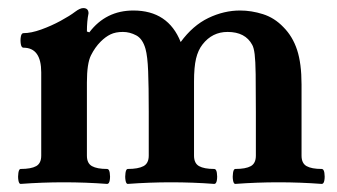

<svg xmlns="http://www.w3.org/2000/svg" viewBox="-20 -451 834 475"><path d="M31 4Q27 4 25.5 -5Q24 -14 25.5 -23.5Q27 -33 31 -33Q57 -33 69.5 -40Q82 -47 82 -66V-272Q82 -333 38 -333Q33 -333 31.5 -342Q30 -351 31.5 -360Q33 -369 38 -369Q57 -369 82 -378Q107 -387 130 -399.5Q153 -412 166 -422Q178 -431 186 -431Q199 -431 199 -418Q195 -399 195 -373L201 -371Q242 -425 310 -425Q396 -425 427 -347Q457 -388 495.5 -406.5Q534 -425 574 -425Q602 -425 630.5 -416Q659 -407 681 -384Q704 -361 715 -327.5Q726 -294 726 -242V-66Q726 -47 738.5 -40Q751 -33 776 -33Q781 -33 782.5 -23.5Q784 -14 782.5 -5Q781 4 776 4Q749 2 722.5 1Q696 0 669 0Q642 0 615.5 1Q589 2 562 4Q558 4 556.5 -5Q555 -14 556.5 -23.5Q558 -33 562 -33Q588 -33 600.5 -40Q613 -47 613 -66V-173Q613 -234 612.5 -267.5Q612 -301 610 -317Q608 -333 604 -340Q587 -372 543 -372Q505 -372 481 -341Q470 -327 465 -306Q460 -285 460 -249V-66Q460 -47 472.5 -40Q485 -33 510 -33Q515 -33 516.5 -23.5Q518 -14 516.5 -5Q515 4 510 4Q484 2 457 1Q430 0 403 0Q377 0 350 1Q323 2 296 4Q292 4 290.5 -5Q289 -14 290.5 -23.5Q292 -33 296 -33Q322 -33 335 -40Q348 -47 348 -66V-174Q348 -238 346.5 -275Q345 -312 340 -330Q333 -355 317 -363.5Q301 -372 284 -372Q266 -372 253.5 -366Q241 -360 229 -348Q215 -334 205 -314Q195 -294 195 -247V-66Q195 -47 207.5 -40Q220 -33 245 -33Q250 -33 251.5 -23.5Q253 -14 251.5 -5Q250 4 245 4Q218 2 191.5 1Q165 0 138 0Q111 0 84.5 1Q58 2 31 4Z"/></svg>

Font: Junicode
Style: Bold
Weight: 700
Designer: Peter S. Baker
Version: Version 2.100; ttfautohint (v1.8.4)